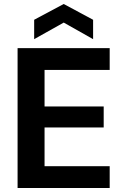

<svg xmlns="http://www.w3.org/2000/svg" viewBox="-20 -941 623 961"><path d="M68 0V-700H529V-591H203V-408H499V-303H203V-109H529V0ZM151 -745V-842L299 -921L446 -842V-745L299 -828Z"/></svg>

Font: DM Sans 16pt
Style: Bold
Weight: 700
Version: Version 4.004;gftools[0.9.30]